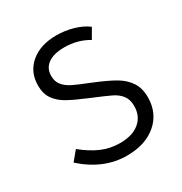

<svg xmlns="http://www.w3.org/2000/svg" viewBox="-130 -611 685 722"><g transform="rotate(-30 212.5 -250.5)"><path d="M30 -66 63 -106Q101 -75 138.5 -58.5Q176 -42 219 -42Q273 -42 303.5 -67.5Q334 -93 334 -137Q334 -165 320.5 -182.5Q307 -200 284.5 -211Q262 -222 204 -246Q151 -268 122 -284Q93 -300 76 -323.5Q59 -347 59 -383Q59 -442 101 -477.5Q143 -513 213 -513Q249 -513 284.5 -503Q320 -493 345 -474L320 -431Q274 -459 216 -459Q170 -459 145 -441Q120 -423 120 -390Q120 -365 133.5 -349Q147 -333 168.5 -322.5Q190 -312 240 -292Q297 -269 328.5 -250.5Q360 -232 377.5 -205.5Q395 -179 395 -140Q395 -71 346.5 -29.5Q298 12 218 12Q117 12 30 -66Z"/></g></svg>

Font: Bellota
Style: Regular
Weight: 400
Designer: Kemie Guaida
Foundry: Kemie Guaida
Version: Version 4.001